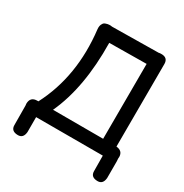

<svg xmlns="http://www.w3.org/2000/svg" viewBox="-202 -905 1171 1221"><g transform="rotate(30 384.0 -294.5)"><path d="M630.4 -746.1Q620.6 -746.1 612.8 -744.1Q442.4 -741.7 272.5 -739.7Q264.2 -741.7 253.9 -741.2Q240.7 -740.7 230.5 -736.8Q214.4 -732.4 209.5 -721.7Q198.2 -706.1 201.2 -678.2Q239.3 -353.5 105 -94.2H97.2Q46.9 -94.2 45.9 -43.5Q45.9 -35.6 47.4 -28.8Q47.4 -25.4 47.4 -22L48.3 114.3Q48.8 156.2 97.7 157.2Q138.2 158.2 142.6 109.9V0Q387.2 0 632.3 0Q632.8 57.1 633.3 114.3Q633.8 156.2 682.6 157.2Q723.1 158.2 727.5 109.9V-11.2Q727.5 -23.4 726.1 -33.2Q727.1 -38.6 727.1 -44.9Q726.1 -88.9 678.7 -93.3Q679.7 -396.5 680.2 -700.2Q680.2 -747.1 630.4 -746.1ZM580.6 -93.8 212.4 -94.2Q314.5 -315.4 309.1 -641.6L582 -644.5Q581.1 -369.1 580.6 -93.8Z"/></g></svg>

Font: Comic Relief
Style: Regular
Weight: 400
Designer: Jeff Davis
Foundry: Loudifier
Version: Version 1.200; ttfautohint (v1.8.4.7-5d5b)